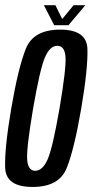

<svg xmlns="http://www.w3.org/2000/svg" viewBox="-24 -719 358 742"><path d="M102 3.5Q204.5 3.5 233.8 -69.5Q263 -142.5 290 -300Q316.5 -457 313.8 -530.8Q311 -604.5 208.5 -604.5Q105.5 -604.5 76 -531Q46.5 -457.5 19.5 -300Q-7 -143.5 -4 -70Q-1 3.5 102 3.5ZM112 -59Q84 -59 81 -102.8Q78 -146.5 104 -300Q130.5 -453 149.8 -497.5Q169 -542 197.5 -542Q226.5 -542 229.2 -497.8Q232 -453.5 206 -300Q179.5 -147 160 -103Q140.5 -59 112 -59ZM185.5 -621.5H240.5L306 -699H260.5L216.5 -645.5L190 -699H145.5Z"/></svg>

Font: Anybody ExtraCondensed
Style: Italic
Weight: 400
Width: 2
Italic angle: -10°
Version: Version 1.113;gftools[0.9.25]